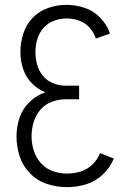

<svg xmlns="http://www.w3.org/2000/svg" viewBox="-20 -763 540 791"><path d="M256 8Q215 8 174.5 -5Q134 -18 104 -48.5Q74 -79 61 -119Q48 -159 48 -201Q48 -241 61 -279Q74 -317 104 -345Q132 -371 167 -383Q138 -394 115 -416Q88 -442 76 -477Q64 -512 64 -549Q64 -587 76 -624.5Q88 -662 115 -690Q142 -718 179 -730.5Q216 -743 254 -743Q293 -743 329.5 -730.5Q366 -718 393.5 -689.5Q421 -661 433 -625L375 -604Q367 -629 349 -649Q331 -669 306 -678Q281 -687 254 -687Q228 -687 202.5 -677.5Q177 -668 159 -647.5Q141 -627 133.5 -601Q126 -575 126 -548.5Q126 -522 133 -496.5Q140 -471 157 -450.5Q174 -430 199 -420Q224 -410 250 -410H306V-354H250Q221 -354 193 -343.5Q165 -333 146 -310.5Q127 -288 118.5 -259.5Q110 -231 110 -201.5Q110 -172 119 -143Q128 -114 148.5 -91Q169 -68 197.5 -58Q226 -48 256 -48Q285 -48 312.5 -56.5Q340 -65 361 -85.5Q382 -106 392 -132L449 -110Q434 -73 404 -44.5Q374 -16 335.5 -4Q297 8 256 8Z"/></svg>

Font: Iosevka SS01 Light
Style: Regular
Weight: 300
Monospace: yes
Designer: Belleve Invis
Foundry: Belleve Invis
Version: 2.3.3; ttfautohint (v1.8.3)